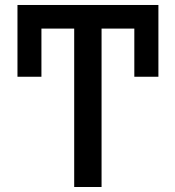

<svg xmlns="http://www.w3.org/2000/svg" viewBox="-20 -747 699 767"><path d="M612.8 -727.1V-440.4H516.6V-632.8H385.7V0H276.4V-632.8H145.5V-440.4H49.8V-727.1Z"/></svg>

Font: Karasuma Gothic
Style: Regular
Weight: 500
Designer: Rasmus Andersson / Ryoko Nishizuka
Foundry: Genbu
Version: Version 1.00